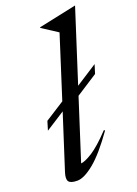

<svg xmlns="http://www.w3.org/2000/svg" viewBox="-144 -802 624 873"><g transform="rotate(-20 168.0 -366.0)"><path d="M38.5 -292.5 132.5 -352.5 228 -651.5 152.5 -700.5 153 -703.5 334.5 -742H336L224.5 -394.5L328.5 -461.5L315 -418.5L210.5 -351L116.5 -58Q135 -59 171.8 -82Q208.5 -105 265.5 -165L270 -161.5Q205.5 -70.5 156.2 -30.2Q107 10 74 10Q42 10 33 -2.5Q24 -15 34 -46L118.5 -309L25.5 -249.5Z"/></g></svg>

Font: Newsreader Display
Style: Italic
Weight: 400
Italic angle: -17°
Designer: Hugues Gentile
Foundry: Production Type
Version: Version 1.001